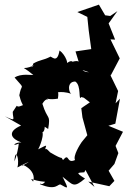

<svg xmlns="http://www.w3.org/2000/svg" viewBox="-20 -790 570 829"><path d="M349 -56 388 17 361 -6 452 14 474 -9 449 -53 474 -82 491 -129 479 -160 511 -221 448 -247 478 -256 498 -364 479 -344 490 -397 454 -471 458 -464 497 -538 457 -620 477 -619 449 -689 487 -742 456 -721 434 -724 407 -770 314 -738 357 -717 363 -659 374 -578 306 -568 330 -490 364 -478C303 -481 351 -541 292 -523C292 -480 313 -562 255 -505C288 -503 259 -558 237 -572C226 -508 200 -554 195 -544C165 -529 155 -533 124 -516C115 -481 115 -515 125 -508C77 -481 63 -518 124 -466C120 -465 69 -474 43 -455C95 -395 68 -437 63 -369C65 -405 58 -374 79 -336C35 -316 69 -357 35 -307C35 -275 53 -264 1 -288L71 -248C7 -220 30 -190 72 -175C45 -177 26 -155 61 -170C60 -154 51 -112 42 -93C46 -158 66 -101 55 -67C113 -97 116 -96 77 -75C61 -89 141 -59 123 -6C105 -28 115 -10 175 -5C159 14 156 -2 152 5C224 36 229 2 242 7C273 24 280 32 250 -27C296 9 297 23 347 -19C304 -46 315 -44 344 -46ZM342 -368 368 -348 331 -323 336 -283 357 -206 333 -177C326 -167 294 -117 304 -99C265 -81 281 -133 252 -99C237 -121 265 -91 195 -133C235 -80 179 -163 176 -144C173 -158 198 -173 144 -145C146 -143 181 -223 155 -227C171 -194 190 -278 145 -261L188 -233C199 -300 186 -267 163 -342C168 -351 183 -370 189 -356C169 -393 155 -352 230 -364C235 -401 232 -398 191 -382C207 -383 235 -404 290 -384C278 -384 265 -438 305 -438C333 -421 317 -350 331 -371Z"/></svg>

Font: Asimov Aggro
Style: Condensed
Weight: 500
Designer: Google
Version: Version 2.000980; 2014